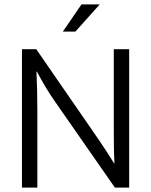

<svg xmlns="http://www.w3.org/2000/svg" viewBox="-20 -854 687 874"><path d="M323 -710H266L351 -834H434ZM80 -630H145L426 -223Q445 -195 463.5 -167Q482 -139 499 -111H501Q499 -148 498.5 -184.5Q498 -221 498 -258V-630H568V0H503L228 -395Q207 -425 186.5 -459.5Q166 -494 148 -528H146Q148 -483 149 -439.5Q150 -396 150 -351V0H80Z"/></svg>

Font: Mukta Mahee Light
Style: Regular
Weight: 300
Designer: Shuchita Grover, Noopur Datye, Girish Dalvi, Yashodeep Gholap
Foundry: Ek Type
Version: Version 2.538;PS 1.000;hotconv 16.6.51;makeotf.lib2.5.65220;